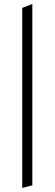

<svg xmlns="http://www.w3.org/2000/svg" viewBox="-20 -758 270 950"><path d="M140 -738V159L90 172V-719Z"/></svg>

Font: Aref Ruqaa Ink
Style: Bold
Weight: 700
Designer: Abdullah Aref
Version: Version 1.005